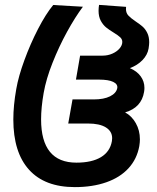

<svg xmlns="http://www.w3.org/2000/svg" viewBox="-20 -749 640 785"><path d="M34.5 -260.5Q34.5 -317.5 46.5 -385Q55.5 -437 79.8 -503.2Q104 -569.5 135.5 -630.5Q167 -691.5 197.5 -728.5L319 -721.5Q287.5 -679.5 254.2 -619Q221 -558.5 194.8 -492.2Q168.5 -426 158.5 -369Q148 -308.5 148 -261Q148 -84 292.5 -84Q355.5 -84 392.8 -106.5Q430 -129 437.5 -172Q438.5 -180 438.5 -184Q438.5 -212 413 -228Q387.5 -244 339.5 -244H259L276.5 -342.5H363.5Q404.5 -342.5 430 -355.2Q455.5 -368 459.5 -389Q462 -405 442.8 -414.2Q423.5 -423.5 385 -423.5H290.5L307.5 -521.5H399Q421 -521.5 439.5 -529.8Q458 -538 469 -551Q480 -564 480 -577.5Q480 -588.5 471.5 -596.5Q463 -604.5 445 -615.5Q426 -627 413.5 -637.2Q401 -647.5 392 -664.2Q383 -681 383 -705Q383 -717.5 385 -729L495.5 -721Q495 -718 495 -712.5Q495 -696 504.8 -685.5Q514.5 -675 534.5 -661.5Q552.5 -649.5 563.5 -639.8Q574.5 -630 582.2 -614.2Q590 -598.5 590 -576Q590 -566.5 587.5 -550.5Q583 -524.5 562.5 -503.2Q542 -482 511 -470.5Q540 -458 555.2 -437Q570.5 -416 570.5 -389.5Q570.5 -381.5 569 -373Q558.5 -309 491.5 -289.5Q518.5 -275 535.2 -245.5Q552 -216 552 -179Q552 -167.5 549.5 -151.5Q540 -99 505.5 -61.2Q471 -23.5 414.8 -3.8Q358.5 16 286 16Q163 16 98.8 -55Q34.5 -126 34.5 -260.5Z"/></svg>

Font: JuliaMono SemiBold
Style: Italic
Weight: 600
Italic angle: -9°
Monospace: yes
Designer: cormullion
Foundry: corm
Version: Version 0.056; ttfautohint (v1.8.4)